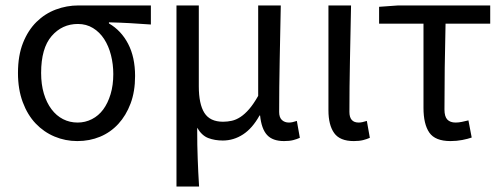

<svg xmlns="http://www.w3.org/2000/svg" viewBox="-20 -506 1846 705"><path d="M264 12Q220 12 180.5 -4.5Q141 -21 111 -52.5Q81 -84 63.5 -131Q46 -178 46 -238Q46 -302 64.5 -348.5Q83 -395 114 -425.5Q145 -456 185 -471Q225 -486 268 -486H534V-416Q492 -419 457 -421Q422 -423 380 -424V-420Q425 -394 450.5 -345Q476 -296 476 -227Q476 -170 459.5 -126Q443 -82 414.5 -51Q386 -20 347.5 -4Q309 12 264 12ZM265 -56Q293 -56 317.5 -68.5Q342 -81 359 -104Q376 -127 386 -160Q396 -193 396 -234Q396 -270 387.5 -303.5Q379 -337 362.5 -362.5Q346 -388 321.5 -403Q297 -418 266 -418Q208 -418 169.5 -373.5Q131 -329 131 -238Q131 -196 141 -162.5Q151 -129 169 -105Q187 -81 211.5 -68.5Q236 -56 265 -56Z M628 179V-486H710V-189Q710 -124 730.5 -91.5Q751 -59 799 -59Q815 -59 831 -62.5Q847 -66 863 -76.5Q879 -87 895 -105.5Q911 -124 928 -154V-486H1011Q1009 -387 1007 -285Q1005 -183 1005 -95Q1005 -75 1015 -65.5Q1025 -56 1041 -56Q1053 -56 1070 -62L1081 0Q1070 5 1056.5 8.5Q1043 12 1023 12Q981 12 960.5 -10.5Q940 -33 935 -82H933Q907 -35 872.5 -12.5Q838 10 798 10Q769 10 745 1Q721 -8 704 -37Q704 -1 704.5 26.5Q705 54 706 78Q707 102 708 126Q709 150 711 179Z M1279 12Q1228 12 1207 -17.5Q1186 -47 1186 -101V-486H1269Q1267 -387 1265 -285Q1263 -183 1263 -95Q1263 -56 1297 -56Q1309 -56 1327 -62L1338 0Q1327 5 1313 8.5Q1299 12 1279 12Z M1634 12Q1578 12 1556.5 -19Q1535 -50 1535 -110V-419H1372V-481L1442 -486H1780V-419H1616Q1614 -337 1613 -257.5Q1612 -178 1612 -104Q1612 -78 1622.5 -67Q1633 -56 1653 -56Q1664 -56 1676 -58.5Q1688 -61 1700 -64L1712 -1Q1698 4 1677.5 8Q1657 12 1634 12Z"/></svg>

Font: Source Sans Pro
Style: Regular
Weight: 400
Designer: Paul D. Hunt
Foundry: Adobe Systems Incorporated
Version: Version 2.021;PS 2.000;hotconv 1.0.86;makeotf.lib2.5.63406